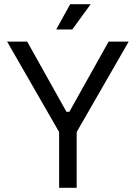

<svg xmlns="http://www.w3.org/2000/svg" viewBox="-20 -899 650 919"><path d="M263 0V-267L14 -700H110L298 -364H312L500 -700H596L347 -267V0ZM249 -758 316 -879H414L326 -758Z"/></svg>

Font: Space Grotesk Light
Style: Regular
Weight: 400
Version: Version 2.000